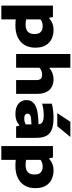

<svg xmlns="http://www.w3.org/2000/svg" viewBox="876 -1724 1068 2860"><g transform="rotate(90 1410.0 -294.0)"><path d="M63.5 220V-548.5H234L245 -493.5H254Q285 -522.5 328.2 -540Q371.5 -557.5 426.5 -557.5Q498 -557.5 558 -529.8Q618 -502 654 -442Q690 -382 690 -286Q690 -192 650 -125.8Q610 -59.5 536 -24.5Q462 10.5 359.5 10.5Q335 10.5 311.8 9Q288.5 7.5 268.5 5.5V220ZM345 -141.5Q487 -141.5 487 -272.5Q487 -340 454.8 -368Q422.5 -396 370 -396Q343 -396 316 -388.2Q289 -380.5 268.5 -363V-149Q284 -146 303.8 -143.8Q323.5 -141.5 345 -141.5Z M784 0V-808H989V-499H998Q1031 -528 1073.5 -542.8Q1116 -557.5 1162.5 -557.5Q1223.5 -557.5 1272.2 -532.2Q1321 -507 1349.5 -452.5Q1378 -398 1378 -311V0H1173V-299.5Q1173 -349.5 1152.2 -368.2Q1131.5 -387 1093 -387Q1029 -387 989 -347.5V0Z M1680 10.5Q1575.5 10.5 1523 -36.2Q1470.5 -83 1470.5 -153Q1470.5 -231.5 1534 -276Q1597.5 -320.5 1736.5 -328.5L1832 -334.5Q1827 -377 1795.8 -394.2Q1764.5 -411.5 1693.5 -411.5Q1658 -411.5 1611.5 -405.5Q1565 -399.5 1524 -387.5V-531.5Q1573 -545 1628.5 -551.2Q1684 -557.5 1729.5 -557.5Q1836.5 -557.5 1903.8 -533.5Q1971 -509.5 2002.2 -452.8Q2033.5 -396 2033.5 -298V0H1863.5L1850 -48H1841Q1811.5 -17.5 1769.5 -3.5Q1727.5 10.5 1680 10.5ZM1673.5 -169.5Q1673.5 -147.5 1691 -134.2Q1708.5 -121 1745.5 -121Q1767 -121 1790 -126.2Q1813 -131.5 1833 -144.5V-228.5L1756 -223.5Q1710 -220.5 1691.8 -206.5Q1673.5 -192.5 1673.5 -169.5ZM1665 -613 1794.5 -808H2020L1860 -613Z M2156 220V-548.5H2326.5L2337.5 -493.5H2346.5Q2377.5 -522.5 2420.8 -540Q2464 -557.5 2519 -557.5Q2590.5 -557.5 2650.5 -529.8Q2710.5 -502 2746.5 -442Q2782.5 -382 2782.5 -286Q2782.5 -192 2742.5 -125.8Q2702.5 -59.5 2628.5 -24.5Q2554.5 10.5 2452 10.5Q2427.5 10.5 2404.2 9Q2381 7.5 2361 5.5V220ZM2437.5 -141.5Q2579.5 -141.5 2579.5 -272.5Q2579.5 -340 2547.2 -368Q2515 -396 2462.5 -396Q2435.5 -396 2408.5 -388.2Q2381.5 -380.5 2361 -363V-149Q2376.5 -146 2396.2 -143.8Q2416 -141.5 2437.5 -141.5Z"/></g></svg>

Font: Encode Sans Exp XBd
Style: Regular
Weight: 800
Width: 7
Designer: Multiple Designers
Foundry: Impallari Type
Version: Version 3.002; ttfautohint (v1.8.3) -l 8 -r 50 -G 200 -x 14 